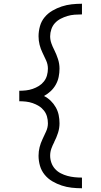

<svg xmlns="http://www.w3.org/2000/svg" viewBox="-20 -853 540 1026"><path d="M418 153V96Q398 96 378.5 94Q359 92 340.5 87Q322 82 304.5 73Q287 64 274 49.5Q261 35 254.5 16.5Q248 -2 248 -21Q248 -41 254.5 -59Q261 -77 270 -94V-95Q282 -118 290 -143Q298 -168 298 -194Q298 -217 293.5 -238.5Q289 -260 278 -279.5Q267 -299 251 -314.5Q235 -330 215 -340Q235 -351 251 -366Q267 -381 278 -400.5Q289 -420 293.5 -442Q298 -464 298 -486Q298 -512 290 -537Q282 -562 270 -586Q261 -603 254.5 -621.5Q248 -640 248 -659Q248 -678 254.5 -697Q261 -716 274 -730Q287 -744 304.5 -753Q322 -762 340.5 -767.5Q359 -773 378.5 -774.5Q398 -776 418 -776V-833Q390 -833 363 -830Q336 -827 310 -818.5Q284 -810 260 -796Q236 -782 218.5 -761Q201 -740 193.5 -713Q186 -686 186 -659Q186 -636 191.5 -614Q197 -592 207 -571.5Q217 -551 226.5 -530Q236 -509 236 -486Q236 -468 231 -450Q226 -432 214.5 -417.5Q203 -403 187.5 -393.5Q172 -384 154.5 -378Q137 -372 119 -370Q101 -368 83 -368V-312Q101 -312 119 -310Q137 -308 154.5 -302Q172 -296 187.5 -286.5Q203 -277 214.5 -262.5Q226 -248 231 -230.5Q236 -213 236 -194Q236 -172 226.5 -151Q217 -130 207 -109Q197 -88 191.5 -66Q186 -44 186 -21Q186 6 193.5 32.5Q201 59 218.5 80.5Q236 102 260 116Q284 130 310 138.5Q336 147 363 150Q390 153 418 153Z"/></svg>

Font: Iosevka SS09 Light
Style: Regular
Weight: 300
Monospace: yes
Designer: Belleve Invis
Foundry: Belleve Invis
Version: Version 5.2.1; ttfautohint (v1.8.3)